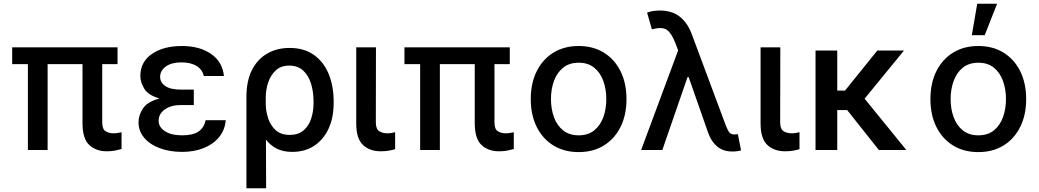

<svg xmlns="http://www.w3.org/2000/svg" viewBox="-20 -797 5518 1020"><path d="M604.4 -545.5V-456.3H523.1V-147Q523.1 -110.4 541.2 -99.6Q559.3 -88.8 583.1 -88.8Q595.2 -88.8 606.9 -90.9Q618.6 -93 625.7 -94.5V-5.3Q612.2 -1.4 592.7 2.7Q573.2 6.7 547.2 6.7Q490.1 6.7 454.4 -26.6Q418.7 -60 418.3 -141V-456.3H233V0H128.2V-456.3H44.7V-545.5Z M1009.6 -284.8V-239H940.3Q888.8 -239 855.8 -215.7Q822.8 -192.5 822.8 -155.5Q822.8 -121.8 856.4 -100Q889.9 -78.1 947.8 -78.1Q1004.3 -78.1 1034.1 -98Q1063.9 -117.9 1072.4 -158.4H1179.3Q1174.7 -105.8 1143.6 -68.2Q1112.6 -30.5 1062 -10.3Q1011.4 9.9 947.4 9.9Q881.4 9.9 829 -9.6Q776.6 -29.1 746.3 -64.8Q715.9 -100.5 715.9 -148.1Q715.9 -185 739.7 -221.1Q763.5 -257.1 827.8 -273.8Q768.5 -290.5 747.2 -324.6Q725.9 -358.7 725.5 -393.1Q725.9 -468.8 787.3 -510.7Q848.7 -552.6 946.4 -552.6Q1040.8 -552.6 1101.4 -510.5Q1161.9 -468.4 1169.7 -393.1H1062.5Q1055.8 -426.8 1024.7 -446.2Q993.6 -465.6 943.9 -465.6Q891.3 -465.6 861.2 -443.9Q831 -422.2 830.6 -389.2Q831 -358.3 858.5 -339.7Q886 -321 940.3 -321H1009.6Z M1289.1 203.1V-282.7Q1289.1 -367.2 1318.5 -425.1Q1348 -483 1399.7 -512.6Q1451.3 -542.3 1518.1 -542.3Q1595.9 -542.3 1647.9 -505.1Q1699.9 -468 1726.2 -403.8Q1752.5 -339.5 1752.5 -258.5V-248.6Q1752.5 -172.6 1725.9 -114.3Q1699.2 -56.1 1650 -23.1Q1600.9 9.9 1532.7 9.9Q1484.7 9.9 1450.8 -7.1Q1416.9 -24.1 1392.8 -55.4L1393.8 203.1ZM1392 -236.5Q1393.1 -203.1 1405.2 -166.7Q1417.3 -130.3 1444.8 -105.3Q1472.3 -80.3 1519.5 -80.3Q1564.3 -80.3 1592.2 -103.9Q1620 -127.5 1632.8 -166Q1645.6 -204.5 1645.6 -248.6V-258.5Q1645.6 -309.7 1632.3 -352.8Q1619 -396 1590.6 -422.2Q1562.1 -448.5 1516.7 -448.5Q1471.9 -448.5 1444.4 -422.6Q1416.9 -396.7 1404.3 -357.6Q1391.7 -318.5 1391.7 -279.1Z M1872.5 -545.5H1977.3L1976.6 -147Q1976.9 -110.4 1995.2 -99.6Q2013.5 -88.8 2037.6 -88.8Q2049.4 -88.8 2061.3 -90.9Q2073.2 -93 2079.2 -94.5V-4.6Q2066.1 -0.4 2046.7 3.2Q2027.3 6.7 2002.1 6.7Q1945 6.7 1908.7 -26.6Q1872.5 -60 1872.5 -141Z M2688.2 -545.5V-456.3H2606.9V-147Q2606.9 -110.4 2625 -99.6Q2643.1 -88.8 2666.9 -88.8Q2679 -88.8 2690.7 -90.9Q2702.4 -93 2709.5 -94.5V-5.3Q2696 -1.4 2676.5 2.7Q2657 6.7 2631 6.7Q2573.9 6.7 2538.2 -26.6Q2502.5 -60 2502.1 -141V-456.3H2316.8V0H2212V-456.3H2128.6V-545.5Z M3054 11Q2977.3 11 2920.1 -24.1Q2862.9 -59.3 2831.3 -122.7Q2799.7 -186.1 2799.7 -270.2Q2799.7 -355.1 2831.3 -418.7Q2862.9 -482.2 2920.1 -517.4Q2977.3 -552.6 3054 -552.6Q3131 -552.6 3188 -517.4Q3245 -482.2 3276.6 -418.7Q3308.2 -355.1 3308.2 -270.2Q3308.2 -186.1 3276.6 -122.7Q3245 -59.3 3188 -24.1Q3131 11 3054 11ZM3054.3 -78.1Q3104.4 -78.1 3136.9 -104.4Q3169.4 -130.7 3185.2 -174.5Q3201 -218.4 3201 -270.6Q3201 -322.8 3185.2 -366.8Q3169.4 -410.9 3136.9 -437.3Q3104.4 -463.8 3054.3 -463.8Q3004.3 -463.8 2971.6 -437.3Q2938.9 -410.9 2922.9 -366.8Q2907 -322.8 2907 -270.6Q2907 -218.4 2922.9 -174.5Q2938.9 -130.7 2971.6 -104.4Q3004.3 -78.1 3054.3 -78.1Z M3870 7.8Q3822.4 7.8 3790.8 -18.1Q3759.2 -44 3742.5 -90.2L3638.5 -387.4H3632.5L3498.6 0H3386L3582.7 -529.5L3567.1 -570.3Q3546.5 -622.5 3521.8 -639Q3497.2 -655.5 3443.2 -641.3L3417.6 -729.8Q3427.9 -734 3445.5 -737.6Q3463.1 -741.1 3485.1 -741.1Q3549.7 -741.1 3591.3 -708.5Q3632.8 -675.8 3655.5 -614.3L3836.3 -129.3Q3843.8 -110.4 3852.3 -96.6Q3860.8 -82.7 3881.7 -82.7Q3886 -82.7 3891 -83.3Q3896 -83.8 3899.9 -84.2L3916.9 2.1Q3907 4.6 3894.5 6.4Q3882.1 8.2 3870 7.8Z M4020.6 -545.5H4125.4L4124.6 -147Q4125 -110.4 4143.3 -99.6Q4161.6 -88.8 4185.7 -88.8Q4197.4 -88.8 4209.3 -90.9Q4221.2 -93 4227.3 -94.5V-4.6Q4214.1 -0.4 4194.8 3.2Q4175.4 6.7 4150.2 6.7Q4093 6.7 4056.8 -26.6Q4020.6 -60 4020.6 -141Z M4427.9 -528.4V-315.7H4469.1L4640.6 -528.4H4782.3L4573.2 -272.7L4795.1 0H4649.1L4480.5 -212.4H4427.9V0H4312.5V-528.4Z M5177.2 11Q5100.5 11 5043.3 -24.1Q4986.2 -59.3 4954.5 -122.7Q4922.9 -186.1 4922.9 -270.2Q4922.9 -355.1 4954.5 -418.7Q4986.2 -482.2 5043.3 -517.4Q5100.5 -552.6 5177.2 -552.6Q5254.3 -552.6 5311.3 -517.4Q5368.3 -482.2 5399.9 -418.7Q5431.5 -355.1 5431.5 -270.2Q5431.5 -186.1 5399.9 -122.7Q5368.3 -59.3 5311.3 -24.1Q5254.3 11 5177.2 11ZM5177.6 -78.1Q5227.6 -78.1 5260.1 -104.4Q5292.6 -130.7 5308.4 -174.5Q5324.2 -218.4 5324.2 -270.6Q5324.2 -322.8 5308.4 -366.8Q5292.6 -410.9 5260.1 -437.3Q5227.6 -463.8 5177.6 -463.8Q5127.5 -463.8 5094.8 -437.3Q5062.1 -410.9 5046.2 -366.8Q5030.2 -322.8 5030.2 -270.6Q5030.2 -218.4 5046.2 -174.5Q5062.1 -130.7 5094.8 -104.4Q5127.5 -78.1 5177.6 -78.1ZM5142.8 -610.1 5171.5 -777H5277L5211.3 -610.1Z"/></svg>

Font: Inter UI Medium
Style: Regular
Weight: 500
Designer: Rasmus Andersson
Foundry: rsms
Version: 3.2;8d6f07862